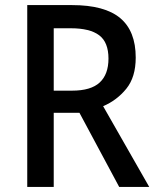

<svg xmlns="http://www.w3.org/2000/svg" viewBox="-20 -734 616 754"><path d="M263 -714Q391 -714 452 -663Q513 -612 513 -508Q513 -431 476 -385.5Q439 -340 385 -317L566 0H448L292 -291H191V0H87V-714ZM258 -623H191V-378H263Q337 -378 371.5 -410Q406 -442 406 -504Q406 -568 369.5 -595.5Q333 -623 258 -623Z"/></svg>

Font: Noto Sans Sinhala SemiCondensed Medium
Style: Regular
Weight: 500
Width: 4
Designer: Jelle Bosma - Monotype Design Team
Foundry: Monotype Imaging Inc.
Version: Version 2.006; ttfautohint (v1.8.4.7-5d5b)